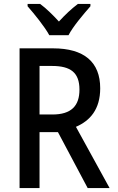

<svg xmlns="http://www.w3.org/2000/svg" viewBox="-20 -961 603 981"><path d="M232 -781H330C353 -826 408 -890 442 -929V-941H378C344 -915 315 -888 281 -851C249 -886 215 -919 185 -941H121V-929C156 -889 208 -825 232 -781ZM80 0H182V-286H276L428 0H540L368 -313C440 -344 492 -402 492 -510C492 -644 410 -714 251 -714H80ZM248 -376H182V-624H246C341 -624 386 -590 386 -503C386 -420 344 -376 248 -376Z"/></svg>

Font: Noto Sans Mono SemiCondensed Medium
Style: Regular
Weight: 500
Width: 4
Designer: Monotype Design Team
Foundry: Monotype Imaging Inc.
Version: Version 2.014